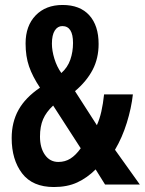

<svg xmlns="http://www.w3.org/2000/svg" viewBox="-20 -743 583 773"><path d="M232 -723Q302 -723 339.5 -681.5Q377 -640 377 -566Q377 -508 353 -462Q329 -416 282 -376L370 -239Q381 -263 388 -294Q395 -325 399 -363H515Q509 -308 490.5 -248.5Q472 -189 443 -140L543 0H403L365 -61Q331 -27 291 -8.5Q251 10 197 10Q111 10 69 -45Q27 -100 27 -187Q27 -251 54.5 -300.5Q82 -350 141 -390Q111 -435 97 -475.5Q83 -516 83 -568Q83 -639 123.5 -681Q164 -723 232 -723ZM231 -638Q212 -638 200.5 -620Q189 -602 189 -567Q189 -539 199 -506.5Q209 -474 227 -449Q252 -471 263 -502.5Q274 -534 274 -570Q274 -638 231 -638ZM194 -318Q166 -292 153.5 -263Q141 -234 141 -193Q141 -148 161 -119.5Q181 -91 215 -91Q242 -91 263.5 -104.5Q285 -118 305 -146Z"/></svg>

Font: Noto Sans ExtraCondensed SemiBold
Style: Regular
Weight: 600
Width: 2
Designer: Monotype Design Team
Foundry: Monotype Imaging Inc.
Version: Version 2.013; ttfautohint (v1.8.4.7-5d5b)